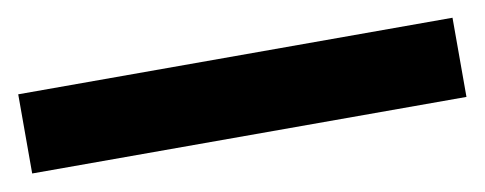

<svg xmlns="http://www.w3.org/2000/svg" viewBox="-38 -8 621 246"><g transform="rotate(-10 272.5 114.5)"><path d="M-10 166V63H555V166Z"/></g></svg>

Font: Teachers
Style: Regular
Weight: 400
Designer: Alfredo Marco Pradil, Chank Diesel
Version: Version 1.001